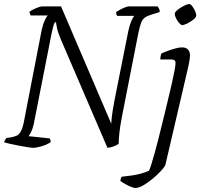

<svg xmlns="http://www.w3.org/2000/svg" viewBox="-27 -736 1011 956"><path d="M139 0Q131 0 111.5 -3Q92 -6 68.5 -10.5Q45 -15 24.5 -19.5Q4 -24 -7 -28Q-5 -33 -1.5 -39.5Q2 -46 6 -49L32 -53Q46 -56 57 -61Q68 -66 77.5 -83.5Q87 -101 94 -140L180 -584Q187 -616 196 -635Q205 -654 211 -659H126Q124 -662 122 -667Q120 -672 120 -678Q127 -683 139 -689Q151 -695 163.5 -699.5Q176 -704 182 -704H277L527 -120Q528 -137 529.5 -152.5Q531 -168 534.5 -188Q538 -208 543 -236L612 -582Q619 -614 627.5 -633Q636 -652 642 -657H556Q555 -659 553 -663.5Q551 -668 551 -675Q557 -680 569.5 -687Q582 -694 595 -699Q608 -704 612 -704H758Q761 -700 765 -692.5Q769 -685 768 -676L723 -662Q704 -656 693 -647.5Q682 -639 675.5 -622Q669 -605 662 -572L580 -154Q571 -108 567.5 -75Q564 -42 564 -20Q555 -14 545 -9.5Q535 -5 525.5 -3Q516 -1 508 0L278 -535Q262 -573 257.5 -593.5Q253 -614 252 -625H246Q243 -619 241 -613.5Q239 -608 236.5 -598Q234 -588 229 -565L141 -118Q136 -96 128.5 -80Q121 -64 115 -58L220 -47Q222 -45 224 -39Q226 -33 225 -28Q206 -15 179.5 -7.5Q153 0 139 0ZM648 200Q642 200 631.5 196.5Q621 193 609 187Q597 181 587 175Q577 169 572 164Q574 156 575 152Q576 148 579 144Q607 141 631 137.5Q655 134 676 128Q697 122 715 114Q719 106 726 84Q733 62 742 30Q751 -2 760.5 -39.5Q770 -77 779.5 -116Q789 -155 798 -191Q804 -217 812.5 -252Q821 -287 829 -322Q837 -357 842 -384.5Q847 -412 847 -422Q847 -433 841 -436.5Q835 -440 824 -440H771Q771 -445 772.5 -454.5Q774 -464 777 -470Q795 -478 813.5 -484.5Q832 -491 849 -495.5Q866 -500 879 -500Q899 -500 909 -489.5Q919 -479 919 -459Q919 -453 917.5 -442.5Q916 -432 913.5 -418Q911 -404 907 -389L796 87Q791 97 773.5 116Q756 135 733 154Q710 173 687 186.5Q664 200 648 200ZM880 -611Q874 -611 865 -621.5Q856 -632 849.5 -645Q843 -658 843 -667Q843 -674 852 -682.5Q861 -691 873.5 -698.5Q886 -706 897.5 -711Q909 -716 915 -716Q922 -716 930 -705.5Q938 -695 944 -682Q950 -669 950 -659Q950 -652 942 -644Q934 -636 922 -628.5Q910 -621 898.5 -616Q887 -611 880 -611Z"/></svg>

Font: Texturina Medium 12pt Thin
Style: Italic
Weight: 250
Italic angle: -11°
Version: Version 1.002